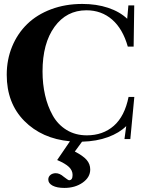

<svg xmlns="http://www.w3.org/2000/svg" viewBox="-20 -696 713 961"><path d="M302.2 244.6Q265.1 244.6 243.4 233.2Q221.7 221.7 221.7 202.6Q221.7 188.5 232.4 179.7Q243.2 170.9 259.3 170.9Q278.8 170.9 299.3 189Q321.3 206.1 325.7 206.1Q343.3 206.1 343.3 179.7Q343.3 157.2 325 139.6Q306.6 122.1 266.1 105L330.1 11.2Q189.5 -2 101.6 -90.8Q13.7 -179.7 13.7 -321.8Q13.7 -397.9 40.8 -463.4Q67.9 -528.8 116.5 -575.9Q165 -623 236.1 -649.7Q307.1 -676.3 392.1 -676.3Q462.9 -676.3 521 -657Q579.1 -637.7 616.7 -602.1L622.6 -668.9H651.9L648.9 -462.9H619.6Q594.7 -551.3 541.3 -597.9Q487.8 -644.5 412.6 -644.5Q313 -644.5 252.9 -561.8Q192.9 -479 192.9 -338.4Q192.9 -275.4 205.6 -219.7Q218.3 -164.1 243.9 -118.2Q269.5 -72.3 313.5 -45.4Q357.4 -18.6 414.6 -18.6Q495.1 -18.6 549.6 -66.2Q604 -113.8 623.5 -210.9H652.3L632.3 0H603L611.8 -64.9Q577.6 -30.8 520.8 -9.8Q463.9 11.2 390.6 13.2L354.5 62.5Q395.5 83.5 413.6 104.2Q431.6 125 431.6 152.3Q431.6 191.4 393.8 218Q356 244.6 302.2 244.6Z"/></svg>

Font: Elstob 18pt
Style: Bold
Weight: 700
Designer: Peter S. Baker
Version: Version 1.015